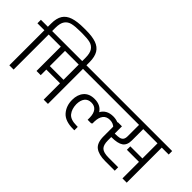

<svg xmlns="http://www.w3.org/2000/svg" viewBox="-47 -1594 2258 2258"><g transform="rotate(45 1081.5 -465.0)"><path d="M747 -695V-608H677V-695Q677 -772 650.5 -810.5Q624 -849 578 -860.5Q532 -872 453 -872H417Q332 -872 282 -860.5Q232 -849 204.5 -810.5Q177 -772 177 -695V-641H292V-583H177V0H106V-583H-10V-641H106V-695Q106 -783 138.5 -834Q171 -885 239 -907.5Q307 -930 417 -930H453Q557 -930 620.5 -907.5Q684 -885 715 -834Q746 -783 747 -695Z M863 -641V-583H748V0H677V-272H449V-179H379V-583H271V-641ZM677 -330V-583H449V-330Z M1423 -583H843V-641H1423ZM1491 -418V-343Q1454 -383 1398 -383Q1341 -383 1312 -346Q1283 -309 1281 -242V-206H1273V-198H1210V-234Q1209 -300 1181 -336.5Q1153 -373 1099 -373Q1044 -373 1015.5 -336.5Q987 -300 986 -234Q988 -155 1027 -106Q1066 -57 1168 -57H1187V0H1168Q1033 0 974 -67.5Q915 -135 915 -234Q915 -323 961.5 -376.5Q1008 -430 1095 -430Q1197 -430 1243 -357Q1264 -397 1302.5 -418.5Q1341 -440 1397 -440Q1449 -440 1491 -418Z M2173 -641V-583H2058V0H1987V-275H1786V-332H1987V-583H1750V-395Q1750 -315 1703 -283Q1656 -251 1556 -251H1550V-195Q1550 -117 1583.5 -87Q1617 -57 1699 -57H1859V0H1699Q1593 0 1536.5 -41.5Q1480 -83 1480 -195V-429H1550V-309H1556Q1600 -309 1626 -315Q1652 -321 1666 -339.5Q1680 -358 1680 -395V-583H1403V-641Z"/></g></svg>

Font: Biryani Light
Style: Regular
Weight: 300
Designer: Dan Reynolds and Mathieu Réguer
Foundry: Dan Reynolds and Mathieu Réguer
Version: Version 1.004; ttfautohint (v1.1) -l 5 -r 5 -G 72 -x 0 -D la